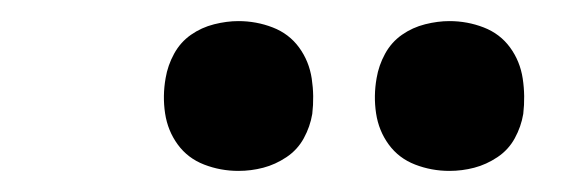

<svg xmlns="http://www.w3.org/2000/svg" viewBox="-20 -771 540 182"><path d="M406 -609Q389 -609 373.5 -615Q358 -621 348.5 -634Q339 -647 336.5 -663.5Q334 -680 337 -697Q339 -709 345 -720Q351 -731 361 -738Q371 -745 383 -748Q395 -751 406 -751Q423 -751 438.5 -745Q454 -739 463.5 -726Q473 -713 475.5 -696.5Q478 -680 476 -663Q474 -651 468 -640Q462 -629 451.5 -622Q441 -615 429.5 -612Q418 -609 406 -609ZM206 -609Q189 -609 173.5 -615Q158 -621 148.5 -634Q139 -647 136.5 -663.5Q134 -680 137 -697Q139 -709 145 -720Q151 -731 161 -738Q171 -745 183 -748Q195 -751 206 -751Q223 -751 238.5 -745Q254 -739 263.5 -726Q273 -713 275.5 -696.5Q278 -680 276 -663Q274 -651 268 -640Q262 -629 251.5 -622Q241 -615 229.5 -612Q218 -609 206 -609Z"/></svg>

Font: Iosevka Slab Semibold Oblique
Style: Regular
Weight: 600
Italic angle: -9°
Monospace: yes
Designer: Belleve Invis
Foundry: Belleve Invis
Version: Version 11.1.1; ttfautohint (v1.8.3)